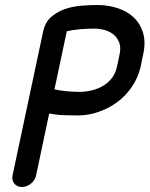

<svg xmlns="http://www.w3.org/2000/svg" viewBox="-20 -745 596 765"><path d="M551 -531 540 -478Q530 -435 505.5 -399Q481 -363 447 -338Q413 -313 372 -299Q331 -285 291 -285Q268 -285 236.5 -286Q205 -287 176 -293L124 -47Q120 -27 103.5 -13.5Q87 0 67 0Q48 0 37 -13.5Q26 -27 30 -46L152 -620Q160 -657 184.5 -678Q209 -699 240.5 -709.5Q272 -720 306.5 -722.5Q341 -725 368 -725Q411 -725 449 -712.5Q487 -700 513 -675.5Q539 -651 550 -614.5Q561 -578 551 -531ZM457 -531Q462 -557 455 -575.5Q448 -594 433.5 -606.5Q419 -619 398 -625Q377 -631 354 -631Q330 -631 299.5 -628.5Q269 -626 246 -620L197 -389Q219 -384 245.5 -381.5Q272 -379 297 -379Q320 -379 344 -384.5Q368 -390 389 -402Q410 -414 425 -433Q440 -452 446 -479Z"/></svg>

Font: VDS
Style: Italic
Weight: 400
Designer: artmaker
Foundry: artmaker
Version: Version 1.000 2009 initial release